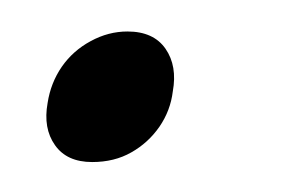

<svg xmlns="http://www.w3.org/2000/svg" viewBox="-20 -98 190 125"><path d="M40 7.5Q23.5 7.5 15.8 -3.5Q8 -14.5 11 -31Q13 -44 20.2 -54.5Q27.5 -65 39 -71.2Q50.5 -77.5 63 -77.5Q80 -77.5 87.8 -66.2Q95.5 -55 92.5 -38.5Q91 -26 83.8 -15.5Q76.5 -5 65.5 1.2Q54.5 7.5 40 7.5Z"/></svg>

Font: Fraunces 120pt Light
Style: Italic
Weight: 300
Italic angle: -16°
Version: Version 1.000;[b76b70a41]